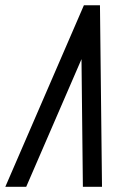

<svg xmlns="http://www.w3.org/2000/svg" viewBox="-36 -716 506 736"><path d="M64.5 0H-15.6L285.6 -695.8H347.2L355 0H281.7L276.4 -489.3Z"/></svg>

Font: Anka/Coder Narrow
Style: Italic
Weight: 400
Width: 3
Italic angle: -12°
Monospace: yes
Version: Version 001.100